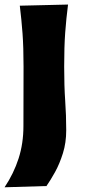

<svg xmlns="http://www.w3.org/2000/svg" viewBox="-29 -585 366 826"><path d="M-9.3 220.7Q30.3 161.1 51 96.7Q71.8 32.2 71.8 -43L72.3 -298.3Q72.3 -382.3 67.9 -441.4Q63.5 -500.5 56.2 -560.5L263.7 -565.4Q255.9 -504.9 251.5 -444.6Q247.1 -384.3 247.1 -298.3Q247.1 -213.9 251.5 -151.4Q255.9 -88.9 255.9 -24.4Q255.9 28.8 241.7 74.2Q227.5 119.6 207.8 155.3Q188 190.9 170.9 215.3Z"/></svg>

Font: Pinar DS4-Bold
Style: Regular
Weight: 700
Designer: Amin Abedi
Version: Version 2.000